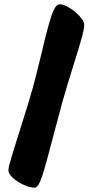

<svg xmlns="http://www.w3.org/2000/svg" viewBox="-20 -778 420 889"><path d="M19 10Q19 -4 33 -50Q47 -96 65 -153Q116 -313 131 -368Q143 -411 174 -538Q201 -654 218.5 -706Q236 -758 256 -758Q276 -758 303 -741Q330 -724 350 -701.5Q370 -679 370 -663Q370 -645 359 -605Q348 -565 323 -485Q291 -384 269 -306L228 -153Q195 -24 176.5 33.5Q158 91 141 91Q119 91 90 78Q61 65 40 46Q19 27 19 10Z"/></svg>

Font: Mogra
Style: Regular
Weight: 400
Designer: Lipi Raval
Foundry: Lipi Raval
Version: Version 1.002;PS 1.002;hotconv 1.0.88;makeotf.lib2.5.647800;